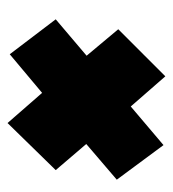

<svg xmlns="http://www.w3.org/2000/svg" viewBox="6 -594 469 522"><g transform="rotate(90 241.0 -332.5)"><path d="M127 -124 32 -249 131 -333 59 -419 187 -547 269 -453 374 -542 468 -415 371 -332 442 -249 314 -118 232 -212Z"/></g></svg>

Font: Georama Black
Style: Italic
Weight: 900
Italic angle: -9°
Designer: Jean-Baptiste Levee
Foundry: Production Type
Version: Version 1.000